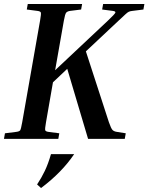

<svg xmlns="http://www.w3.org/2000/svg" viewBox="-22 -700 748 968"><path d="M277 -28 272 0H-2L3 -28L59 -35Q76 -37 80 -43.5Q84 -50 90 -84L180 -596Q186 -630 184 -636.5Q182 -643 167 -645L113 -652L118 -680H392L387 -652L331 -645Q318 -643 312 -636.5Q306 -630 300 -596L256 -346L522 -596Q557 -629 559.5 -636Q562 -643 547 -645L493 -652L498 -680H706L701 -652L645 -645Q635 -644 628 -641Q621 -638 610.5 -628Q600 -618 576 -596L411 -441L527 -84Q538 -52 545.5 -44.5Q553 -37 568 -35L612 -28L607 0H422L317 -353L245 -285L210 -84Q204 -50 206 -43.5Q208 -37 223 -35ZM185 248 165 230Q187 197 204 161.5Q221 126 235 77H352Q321 123 279.5 165.5Q238 208 185 248Z"/></svg>

Font: Inria Serif
Style: Bold Italic
Weight: 700
Italic angle: -10°
Designer: Black Foundry Team
Foundry: Black Foundry
Version: Version 1.000; ttfautohint (v1.8.3)